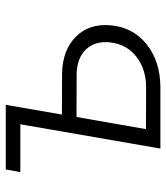

<svg xmlns="http://www.w3.org/2000/svg" viewBox="24 -592 568 656"><g transform="rotate(-90 308.0 -264.0)"><path d="M57.1 -528.3H277.8L244.6 -336.4L386.7 -335.9Q464.4 -334 509.8 -289.6Q555.2 -245.1 549.8 -172.4Q543.5 -93.8 484.6 -46.9Q425.8 0 335.9 0H128.4L211.4 -478.5H47.9ZM236.3 -286.6 194.8 -49.3 337.9 -48.8Q398.9 -48.8 441.9 -81.8Q484.9 -114.7 491.2 -172.4Q496.6 -222.7 467.8 -253.4Q439 -284.2 385.7 -286.1Z"/></g></svg>

Font: RobotoInd Light
Style: Italic
Weight: 300
Italic angle: -12°
Designer: Google
Version: Version 2.001151; 2014